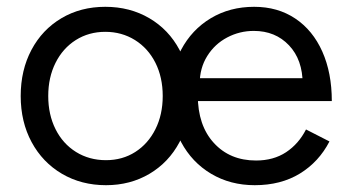

<svg xmlns="http://www.w3.org/2000/svg" viewBox="-20 -532 1026 564"><path d="M40.8 -250Q40.8 -326 72.4 -385.5Q104 -445 160.5 -478.5Q217 -512 289.3 -512Q361.6 -512 418.7 -478.5Q475.7 -445 507.3 -385.5Q538.8 -326 538.8 -250Q538.8 -174 507.3 -114.5Q475.7 -55 419.2 -21.5Q362.6 12 291.4 12Q219.1 12 162 -21.5Q105 -55 72.9 -114.5Q40.8 -174 40.8 -250ZM458 -250Q458 -304.7 436.6 -347.5Q415.1 -390.2 376.4 -414.4Q337.6 -438.5 289.3 -438.5Q241 -438.5 202.7 -414.4Q164.5 -390.2 143.1 -347.4Q121.7 -304.6 121.7 -250Q121.7 -195.4 143.1 -152.6Q164.5 -109.8 203.3 -85.6Q242.1 -61.5 291.3 -61.5Q339.7 -61.5 377.4 -85.6Q415.2 -109.8 436.6 -152.6Q458 -195.4 458 -250ZM480.3 -250Q480.3 -326 511.9 -385.5Q543.4 -445 599.3 -478.5Q655.2 -512 726.6 -512Q795.8 -512 847.3 -477.6Q898.8 -443.2 926.8 -380.5Q954.7 -317.8 954.7 -235.2H541.1L561 -252.3Q561 -163.6 608.2 -112.1Q655.3 -60.5 732.2 -60.5Q783.4 -60.5 820.4 -84.9Q857.4 -109.4 878.9 -151.7L947.8 -116.5Q916.9 -56.6 861.1 -22.3Q805.2 12 728.3 12Q656.7 12 600.3 -21.5Q543.9 -55 512.1 -114.5Q480.3 -174 480.3 -250ZM545.2 -302.2H890.2L869.1 -285.1Q869.1 -356.5 829 -398.8Q788.9 -441.2 725.5 -441.2Q683.9 -441.2 647.4 -422Q610.9 -402.8 588.8 -367.5Q566.6 -332.1 566.6 -285.8Z"/></svg>

Font: Oak Sans Light
Style: Regular
Weight: 400
Designer: Erik Kennedy, Walven
Foundry: Erik Kennedy, Walven
Version: Version 1.100;Glyphs 3.1.2 (3151)